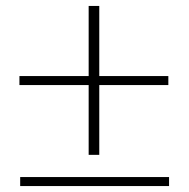

<svg xmlns="http://www.w3.org/2000/svg" viewBox="-20 -626 637 646"><path d="M45.9 0ZM47.9 0V-30.3H548.8V0ZM546.4 -370.1V-339.8H314V-105H278.3V-339.8H45.4V-370.1H278.3V-606H314V-370.1Z"/></svg>

Font: TypoPRO Playfair Display
Style: Bold
Weight: 700
Designer: Claus Eggers Sørensen
Foundry: Claus Eggers Sørensen
Version: Version 1.004;PS 001.004;hotconv 1.0.70;makeotf.lib2.5.58329